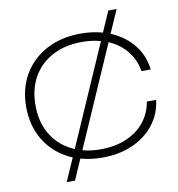

<svg xmlns="http://www.w3.org/2000/svg" viewBox="-103 -965 1096 1180"><g transform="rotate(-10 445.5 -375.0)"><path d="M652 -872H704L641 -729Q645 -727 650 -725Q733 -688 784.5 -622.5Q836 -557 846 -470H788Q776 -543 732 -597Q689 -650 620 -680L346 -54Q398 -40 458 -40Q548 -40 618 -69.5Q688 -99 732 -153Q776 -207 788 -280H846Q836 -194 784.5 -128Q733 -62 649.5 -25Q566 12 460 12Q387 12 325 -6L269 122H217L280 -21Q262 -28 246 -37Q154 -86 103 -173.5Q52 -261 52 -375Q52 -490 103 -577Q154 -664 246 -713Q338 -762 460 -762Q533 -762 596 -744ZM575 -695Q521 -710 458 -710Q353 -710 274.5 -668.5Q196 -627 153 -552Q110 -477 110 -375Q110 -274 153 -198.5Q196 -123 275 -82Q287 -75 301 -69Z"/></g></svg>

Font: Bounded
Style: Regular
Weight: 200
Designer: Vlad Churkin
Version: Version 1.0